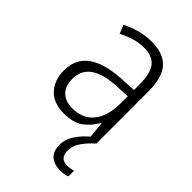

<svg xmlns="http://www.w3.org/2000/svg" viewBox="-226 -629 936 936"><g transform="rotate(45 241.5 -161.0)"><path d="M246 -541Q329 -541 368 -497Q407 -453 407 -358V0H364L355 -87H353Q329 -44 292.5 -17Q256 10 191 10Q120 10 81.5 -31Q43 -72 43 -139Q43 -219 100.5 -260.5Q158 -302 268 -308L352 -313V-352Q352 -430 324.5 -462Q297 -494 242 -494Q209 -494 176 -484.5Q143 -475 109 -457L91 -501Q124 -519 164 -530Q204 -541 246 -541ZM274 -266Q101 -256 101 -139Q101 -89 128 -63Q155 -37 202 -37Q275 -37 313 -85Q351 -133 352 -217V-270ZM332 125Q332 178 381 178Q395 178 406 176Q417 174 424 171V211Q414 215 401.5 217Q389 219 373 219Q331 219 307.5 197Q284 175 284 132Q284 93 309.5 56Q335 19 375 -12L408 0Q373 32 352.5 61.5Q332 91 332 125Z"/></g></svg>

Font: Noto Sans Myanmar UI SemiCondensed Light
Style: Regular
Weight: 300
Width: 4
Designer: Monotype Design Team
Foundry: Monotype Imaging Inc.
Version: Version 2.103; ttfautohint (v1.8.4.7-5d5b)